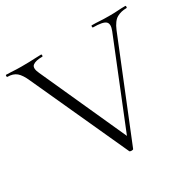

<svg xmlns="http://www.w3.org/2000/svg" viewBox="-144 -780 956 938"><g transform="rotate(-30 334.0 -311.0)"><path d="M670 -625Q673 -625 673 -619Q673 -613 670 -613Q639 -613 615.5 -600Q592 -587 574 -544L354 -1Q353 3 343.5 3Q334 3 332 -1L85 -542Q68 -581 49 -597Q30 -613 -2 -613Q-5 -613 -5 -619Q-5 -625 -2 -625Q12 -625 26.5 -624Q41 -623 55.5 -622.5Q70 -622 83 -622Q107 -622 127 -622.5Q147 -623 163.5 -624Q180 -625 195 -625Q198 -625 198 -619Q198 -613 195 -613Q157 -613 141 -600.5Q125 -588 142 -552L366 -57L339 -20L553 -550Q567 -585 552 -599Q537 -613 481 -613Q478 -613 478 -619Q478 -625 481 -625Q504 -625 525.5 -623.5Q547 -622 581 -622Q610 -622 627.5 -623.5Q645 -625 670 -625Z"/></g></svg>

Font: Cormorant Infant Light
Style: Regular
Weight: 300
Designer: Christian Thalmann (Catharsis Fonts)
Foundry: Catharsis Fonts
Version: Version 4.001